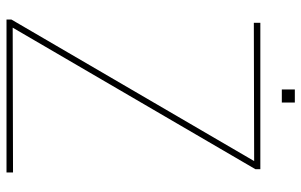

<svg xmlns="http://www.w3.org/2000/svg" viewBox="-188 -738 926 590"><g transform="rotate(90 275.0 -443.0)"><path d="M295 -846ZM295 -846H255V-886H295ZM510 0H40V-15L475 -761L50 -760V-780H500V-765L65 -19L510 -20Z"/></g></svg>

Font: Tanohe Sans Thin
Style: Regular
Weight: 100
Designer: Village Type and Design LLC & Cristiano Sobral
Foundry: Cooper Hewitt Smithsonian Design Museum
Version: Version 1.00;September 29, 2021;FontCreator 13.0.0.2655 64-b